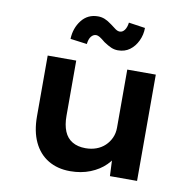

<svg xmlns="http://www.w3.org/2000/svg" viewBox="-84 -846 948 941"><g transform="rotate(10 390.0 -375.5)"><path d="M325 10Q262 10 215.5 -18Q169 -46 144 -99Q119 -152 119 -227V-529H261V-254Q261 -209 274 -177.5Q287 -146 314 -130Q341 -114 380 -114Q409 -114 433.5 -123Q458 -132 476 -149Q494 -166 504.5 -189Q515 -212 515 -240V-529H657V0H522L517 -109L543 -121Q531 -87 500.5 -56.5Q470 -26 425 -8Q380 10 325 10ZM453 -614Q435 -614 419 -621Q403 -628 382 -642Q364 -657 354 -663Q344 -669 336 -669Q322 -669 311.5 -656.5Q301 -644 298 -618L215 -629Q217 -683 247.5 -722Q278 -761 329 -761Q347 -761 363 -754.5Q379 -748 399 -733Q414 -721 425 -713.5Q436 -706 446 -706Q460 -706 470 -719.5Q480 -733 483 -757L565 -745Q565 -711 550.5 -680.5Q536 -650 511.5 -632Q487 -614 453 -614Z"/></g></svg>

Font: Lexend Exa SemiBold
Style: Regular
Weight: 600
Designer: Bonnie Shaver-Troup, Thomas Jockin
Foundry: Lexend
Version: Version 1.007